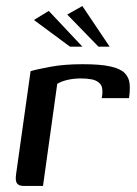

<svg xmlns="http://www.w3.org/2000/svg" viewBox="-20 -614 452 634"><path d="M122 0H58Q43 0 36.5 -8Q30 -16 33 -38L81 -379Q105 -386 149.5 -394Q194 -402 253 -402Q312 -402 345 -394.5Q378 -387 392 -372.5Q406 -358 408 -337.5Q410 -317 406 -290H316L318 -304Q320 -328 309.5 -338.5Q299 -349 282.5 -352Q266 -355 248 -355Q223 -355 202 -350Q181 -345 169 -337ZM211 -460 92 -548 141 -578 252 -460ZM305 -460 202 -566 252 -594 342 -460Z"/></svg>

Font: Genos Medium
Style: Italic
Weight: 500
Italic angle: -8°
Designer: Robert E. Leuschke
Foundry: Robert E. Leuschke
Version: Version 1.010